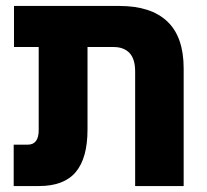

<svg xmlns="http://www.w3.org/2000/svg" viewBox="-20 -625 694 645"><path d="M26 0V-139H73Q110 -139 110 -188V-467H27V-605H381Q487 -605 542 -553Q597 -501 597 -395V0H434V-385Q434 -427 415 -447Q396 -467 362 -467H274V-190Q274 -94 234.5 -47Q195 0 111 0Z"/></svg>

Font: Noto Sans Hebrew SemiCondensed ExtraBold
Style: Regular
Weight: 800
Width: 4
Designer: Monotype Design Team
Foundry: Monotype Imaging Inc.
Version: Version 2.004; ttfautohint (v1.8.4.7-5d5b)